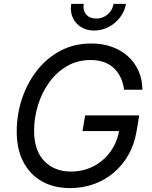

<svg xmlns="http://www.w3.org/2000/svg" viewBox="-20 -962 784 992"><path d="M342.8 9.8Q257.3 9.8 195.6 -25.6Q133.8 -61 100.1 -126.5Q66.4 -191.9 66.4 -282.2Q66.4 -368.7 93 -450Q119.6 -531.2 169.9 -596.2Q220.2 -661.1 291.3 -699.2Q362.3 -737.3 451.2 -737.3Q509.8 -737.3 558.1 -720Q606.4 -702.6 641.4 -670.9Q676.3 -639.2 695.8 -595.5Q715.3 -551.8 715.8 -498.5H621.1Q616.2 -534.2 602.8 -562.3Q589.4 -590.3 567.6 -610.6Q545.9 -630.9 515.9 -641.4Q485.8 -651.9 447.8 -651.9Q380.4 -651.9 326.4 -620.6Q272.5 -589.4 234.4 -536.6Q196.3 -483.9 176.3 -418.9Q156.2 -354 156.2 -286.6Q156.2 -184.1 208.7 -129.9Q261.2 -75.7 346.2 -75.7Q409.2 -75.7 462.2 -102.5Q515.1 -129.4 550.5 -178.5Q585.9 -227.5 596.7 -292.5L623 -284.7H406.2L419.9 -365.7H699.2L685.5 -283.2Q674.3 -216.3 643.8 -162.4Q613.3 -108.4 567.6 -69.8Q522 -31.2 464.6 -10.7Q407.2 9.8 342.8 9.8ZM466.3 -804.2Q426.8 -804.2 397.7 -822.8Q368.7 -841.3 355.2 -872.6Q341.8 -903.8 348.1 -941.9H412.6Q407.2 -908.2 425.3 -887.2Q443.4 -866.2 477.1 -866.2Q499.5 -866.2 518.3 -875.7Q537.1 -885.3 550 -902.3Q563 -919.4 566.4 -941.9H630.9Q624.5 -903.8 600.3 -872.3Q576.2 -840.8 541 -822.5Q505.9 -804.2 466.3 -804.2Z"/></svg>

Font: Inter 16pt
Style: Italic
Weight: 400
Italic angle: -9.3988°
Version: Version 4.001;git-66647c0bb